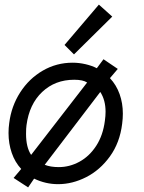

<svg xmlns="http://www.w3.org/2000/svg" viewBox="-20 -788 625 833"><path d="M72 -55Q45 -84 31 -124.5Q17 -165 17 -211Q17 -233 20 -254Q29 -327 67.5 -387Q106 -447 165.5 -481.5Q225 -516 295 -516Q323 -516 351 -509.5Q379 -503 400 -492L429 -531L491 -489L457 -449Q485 -419 499 -379.5Q513 -340 513 -295Q513 -274 510 -251Q500 -169 457 -109.5Q414 -50 354 -19.5Q294 11 232 11Q178 11 128 -13L102 25L39 -16ZM302 -442Q219 -442 163 -389Q107 -336 95 -245Q93 -232 93 -207Q93 -149 115 -116L358 -430Q340 -442 302 -442ZM435 -264Q438 -285 438 -303Q438 -354 415 -389L174 -73Q199 -63 235 -63Q282 -63 325 -86.5Q368 -110 397.5 -155.5Q427 -201 435 -264ZM260 -593 409 -768 467 -716 301 -552Z"/></svg>

Font: Bellota Text
Style: Bold Italic
Weight: 700
Italic angle: -7.5°
Designer: Kemie Guaida
Foundry: Kemie Guaida
Version: Version 4.001